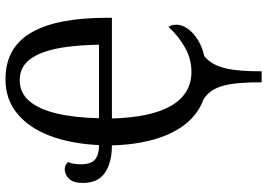

<svg xmlns="http://www.w3.org/2000/svg" viewBox="-157 -607 974 700"><g transform="rotate(-90 330.0 -257.0)"><path d="M380 210Q380 167 377.5 133.5Q375 100 368.5 74Q362 48 350 29.5Q338 11 318 -2Q265 -21 228 -67.5Q191 -114 171.5 -183Q152 -252 150 -336Q87 -336 50 -361.5Q13 -387 13 -442Q13 -477 28.5 -492.5Q44 -508 63 -508Q72 -508 78.5 -504.5Q85 -501 89 -496Q85 -486 83 -475Q81 -464 81 -448Q81 -412 98.5 -397.5Q116 -383 151 -383Q156 -487 185.5 -563.5Q215 -640 267 -682Q319 -724 390 -724Q451 -724 494 -699Q537 -674 563.5 -626Q590 -578 602.5 -510.5Q615 -443 615 -359V-336H248Q250 -267 261 -213.5Q272 -160 293 -122.5Q314 -85 345.5 -65.5Q377 -46 418 -46Q466 -46 508.5 -70.5Q551 -95 582 -130Q585 -125 587.5 -118Q590 -111 590 -100Q590 -81 576 -60.5Q562 -40 536 -23.5Q510 -7 475 1Q458 15 447.5 34Q437 53 431 78Q425 103 422.5 135.5Q420 168 420 210ZM517 -383Q516 -444 509.5 -496.5Q503 -549 488.5 -588.5Q474 -628 449.5 -650Q425 -672 387 -672Q342 -672 312 -637.5Q282 -603 266.5 -538Q251 -473 249 -383Z"/></g></svg>

Font: Noto Serif ExtraCondensed
Style: Regular
Weight: 400
Width: 2
Designer: Monotype Design Team
Foundry: Monotype Imaging Inc.
Version: Version 2.013